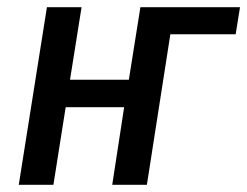

<svg xmlns="http://www.w3.org/2000/svg" viewBox="-20 -512 685 532"><path d="M32 0 110 -492H206L174 -291H337L369 -492H645L633 -417H452L387 0H291L324 -215H162L128 0Z"/></svg>

Font: Nunito Sans 10pt Condensed SemiBold
Style: Italic
Weight: 600
Width: 3
Italic angle: -9°
Designer: Vernon Adams
Foundry: Vernon Adams
Version: Version 3.101;gftools[0.9.27]